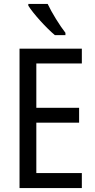

<svg xmlns="http://www.w3.org/2000/svg" viewBox="-20 -963 488 983"><path d="M224 -943H125V-934C150 -893 219 -818 261 -783H315V-795C286 -832 245 -898 224 -943ZM399 0V-77H166V-335H385V-411H166V-638H399V-714H80V0Z"/></svg>

Font: Noto Sans Kannada Condensed
Style: Regular
Weight: 400
Width: 3
Designer: Jelle Bosma - Monotype Design Team
Foundry: Monotype Imaging Inc.
Version: Version 2.005